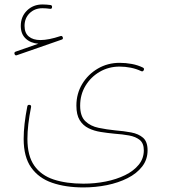

<svg xmlns="http://www.w3.org/2000/svg" viewBox="-20 -612 750 848"><path d="M44.4 -373Q41.5 -380.9 48.8 -383.8L149.4 -418.9Q115.2 -421.4 93.5 -441.7Q71.8 -461.9 71.8 -497.6Q71.8 -538.6 99.1 -565.4Q126.5 -592.3 167.5 -592.3Q174.8 -592.3 185.5 -591.6Q196.3 -590.8 203.1 -589.8Q210 -588.9 210 -581.5Q210 -571.3 200.2 -573.2Q194.8 -574.2 184.6 -575Q174.3 -575.7 167.5 -575.7Q133.3 -575.7 110.8 -553.7Q88.4 -531.7 88.4 -497.6Q88.4 -466.3 107.2 -450.7Q126 -435.1 158.7 -435.1Q194.3 -435.1 247.1 -452.6Q254.4 -455.1 257.3 -447.3Q259.8 -439 252.4 -437L54.7 -368.2Q47.4 -365.2 44.4 -373ZM84.5 1.5Q84.5 -60.1 100.6 -142.1Q102.1 -149.9 110.4 -148.9Q118.7 -147.9 117.2 -139.2Q101.1 -58.6 101.1 1.5Q101.1 76.2 131.3 119.4Q161.6 162.6 217.3 180.9Q272.9 199.2 348.6 199.2Q399.4 199.2 447 189.7Q494.6 180.2 532.5 161.6Q570.3 143.1 592.8 115.5Q615.2 87.9 615.2 51.8Q615.2 21 597.4 6.3Q579.6 -8.3 550 -13.7Q520.5 -19 485.4 -21.5Q455.1 -24.4 425.3 -29.1Q395.5 -33.7 371.1 -45.7Q346.7 -57.6 332 -81.3Q317.4 -105 317.4 -145.5Q317.4 -198.2 343 -241Q368.7 -283.7 412.1 -309.1Q455.6 -334.5 508.3 -334.5Q535.2 -334.5 561.8 -329.6Q588.4 -324.7 611.3 -313.5Q618.7 -309.6 614.7 -301.8Q610.8 -294.4 603.5 -297.9Q582 -308.1 557.4 -313Q532.7 -317.9 508.3 -317.9Q460 -317.9 420.4 -294.9Q380.9 -272 357.4 -232.9Q334 -193.8 334 -145.5Q334 -98.6 356.9 -76.7Q379.9 -54.7 415.5 -47.4Q451.2 -40 489.7 -36.1Q526.9 -33.2 559.3 -27.1Q591.8 -21 611.8 -3.7Q631.8 13.7 631.8 51.8Q631.8 92.8 607.9 123.5Q584 154.3 543.5 174.8Q502.9 195.3 452.4 205.6Q401.9 215.8 348.6 215.8Q270 215.8 210.4 195.3Q150.9 174.8 117.7 127.9Q84.5 81.1 84.5 1.5Z"/></svg>

Font: Mikhak-DS2-FD Thin
Style: Regular
Weight: 100
Designer: Amin Abedi
Version: Version 3.2